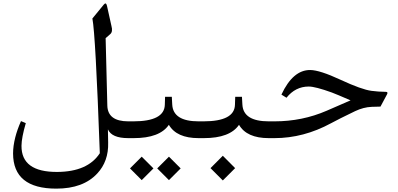

<svg xmlns="http://www.w3.org/2000/svg" viewBox="-20 -800 2303 1112"><path d="M306.2 292.5Q56.2 292.5 55.7 88.9Q55.7 45.9 68.4 -4.4Q79.6 -48.8 101.6 -98.6L129.4 -86.9Q105 -2.9 104.5 43.9Q103 196.8 311.5 195.8Q488.3 194.8 558.1 87.4Q533.2 -601.6 515.1 -692.9L581.5 -773.9Q594.2 -789.1 599.6 -766.1L625.5 -649.4Q634.8 -616.2 618.2 -602.1L591.8 -579.1L601.6 -188.5Q604 -97.2 723.1 -97.2H734.4Q753.4 -97.2 753.4 -49.8V-46.4Q753.4 0 734.4 0H723.1Q627 0 605 -50.8L606.4 25.9Q609.4 134.3 543 205.1Q461.9 292.5 306.2 292.5Z M1130.4 0Q1002.9 0 958 -77.1Q905.3 0 754.4 0H729.5Q690.9 0 690.9 -45.9V-50.8Q690.9 -97.2 729.5 -97.2H752.4Q932.1 -97.2 934.6 -193.4L936 -239.3H975.1L977.5 -194.8Q982.4 -97.2 1130.4 -97.2H1141.1Q1160.2 -97.2 1160.2 -49.8V-46.4Q1160.2 0 1141.1 0ZM958.5 107.4 1026.4 175.3 958.5 243.2 890.6 175.3ZM800.8 107.4 868.7 175.3 800.8 243.2 732.9 175.3Z M1536.6 0Q1409.2 0 1364.3 -77.1Q1311.5 0 1160.6 0H1135.7Q1097.2 0 1097.2 -45.9V-50.8Q1097.2 -97.2 1135.7 -97.2H1158.7Q1338.4 -97.2 1340.8 -193.4L1342.3 -239.3H1381.3L1383.8 -194.8Q1388.7 -97.2 1536.6 -97.2H1547.4Q1566.4 -97.2 1566.4 -49.8V-46.4Q1566.4 0 1547.4 0ZM1270.5 102.1 1341.8 173.8 1270.5 245.1 1199.2 173.8Z M1569.8 -97.2Q1730.5 -97.2 1872.1 -158.7L2010.3 -218.8Q1927.2 -254.9 1901.9 -264.2Q1806.2 -298.8 1768.1 -298.8Q1690.9 -298.8 1639.2 -233.9L1609.9 -252Q1676.8 -395.5 1776.9 -394.5Q1832 -394 1952.6 -337.9Q2074.7 -281.2 2131.3 -273.9Q2169.4 -268.6 2214.4 -268.1Q2229 -268.1 2221.7 -253.9L2183.6 -182.6Q2153.8 -182.1 2132.3 -181.2Q2085 -179.2 2036.6 -156.2Q1940.4 -109.9 1897.5 -86.4Q1738.3 0 1569.8 0H1542.5Q1503.9 0 1503.9 -45.9V-50.8Q1503.9 -97.2 1542.5 -97.2Z"/></svg>

Font: Parastoo WOL
Style: WOL
Weight: 400
Foundry: Saber Rastikerdar (saber.rastikerdar@gmail.com)
Version: Version 1.0.0-alpha5